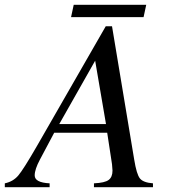

<svg xmlns="http://www.w3.org/2000/svg" viewBox="-71 -777 702 797"><path d="M536 -757 525 -706H224L235 -757ZM564 0H319V-16Q364 -18 380 -30Q396 -42 396 -69Q396 -77 394 -95L374 -226H154L95 -115Q73 -74 73 -49Q73 -19 135 -16V0H-51V-16Q-17 -23 4.5 -48Q26 -73 83 -172L368 -668H394L486 -115Q496 -53 510 -36Q524 -19 564 -16ZM369 -262 324 -525 175 -262Z"/></svg>

Font: STIX
Style: Italic
Weight: 400
Italic angle: -16.33°
Designer: MicroPress Inc., with final additions and corrections provided by Coen Hoffman, Elsevier (retired)
Version: Version 1.1.1